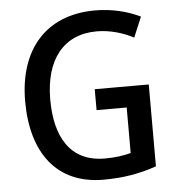

<svg xmlns="http://www.w3.org/2000/svg" viewBox="-52 -773 768 832"><g transform="rotate(-5 331.5 -357.0)"><path d="M361 -384V-293H492V-95C462 -87 427 -81 379 -81C227 -81 165 -195 165 -356C165 -530 247 -633 391 -633C449 -633 505 -616 551 -592L588 -680C532 -707 465 -724 392 -724C175 -724 56 -579 56 -358C56 -133 162 10 365 10C453 10 525 -3 596 -28V-384Z"/></g></svg>

Font: Noto Sans SemiCondensed Medium
Style: Regular
Weight: 500
Width: 4
Designer: Monotype Design Team
Foundry: Monotype Imaging Inc.
Version: Version 2.013